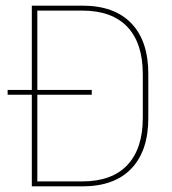

<svg xmlns="http://www.w3.org/2000/svg" viewBox="-20 -659 608 679"><path d="M7 -324V-341H304.5V-324ZM102.5 0V-17.5H271Q376 -17.5 430.5 -75.5Q485 -133.5 485 -242V-397Q485 -506 430.5 -563.8Q376 -621.5 271 -621.5H101.5V-639H271.5Q384.5 -639 444.5 -576.5Q504.5 -514 504.5 -397.5V-241.5Q504.5 -125.5 444.5 -62.8Q384.5 0 271.5 0ZM92.5 0V-639H112V0Z"/></svg>

Font: Anek Tamil Medium Thin
Style: Regular
Weight: 250
Version: Version 1.003